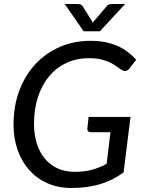

<svg xmlns="http://www.w3.org/2000/svg" viewBox="-20 -929 720 957"><path d="M352 -72.5Q377.5 -72.5 399 -75.2Q420.5 -78 439.8 -83.2Q459 -88.5 476.5 -95.8Q494 -103 511.5 -112.5L530.5 -270H434Q424.5 -270 419.2 -275.2Q414 -280.5 415.5 -289L421.5 -346H630.5L596 -69.5Q569 -50 540.2 -35.5Q511.5 -21 479.5 -11.2Q447.5 -1.5 412 3.2Q376.5 8 335.5 8Q270 8 216.8 -15.5Q163.5 -39 126 -81Q88.5 -123 68 -181Q47.5 -239 47.5 -308Q47.5 -400 76.2 -477Q105 -554 156.2 -609Q207.5 -664 277.5 -694.8Q347.5 -725.5 430 -725.5Q472 -725.5 506.2 -718.5Q540.5 -711.5 568.2 -698.8Q596 -686 618.2 -668.8Q640.5 -651.5 659 -631.5L627 -590Q619.5 -578.5 608.5 -576Q597.5 -573.5 585.5 -581Q574 -588.5 560.5 -598.5Q547 -608.5 528.5 -617.5Q510 -626.5 484.2 -632.8Q458.5 -639 422.5 -639Q362 -639 311.8 -615.8Q261.5 -592.5 225.5 -549.8Q189.5 -507 169.5 -446.5Q149.5 -386 149.5 -311.5Q149.5 -256 164 -211.8Q178.5 -167.5 205 -136.5Q231.5 -105.5 268.8 -89Q306 -72.5 352 -72.5ZM302.5 -909H366Q371.5 -909 379.2 -907.5Q387 -906 392.5 -897L438 -824.5L442.5 -815.5Q444 -818 445.5 -820Q447 -822 449 -824.5L510.5 -896.5Q517.5 -906 525.8 -907.5Q534 -909 540 -909H603.5L478 -773H397Z"/></svg>

Font: Lato Medium
Style: Italic
Weight: 500
Italic angle: -7°
Designer: Lukasz Dziedzic
Foundry: tyPoland Lukasz Dziedzic
Version: Version 2.006; 2014-01-15